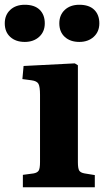

<svg xmlns="http://www.w3.org/2000/svg" viewBox="-62 -786 442 806"><path d="M34 0V-52L79 -58Q95 -61 100.5 -70Q106 -79 106 -106V-388Q106 -422 99.5 -434Q93 -446 70 -449L32 -454L37 -509L252 -520L265 -512V-105Q265 -79 270.5 -70Q276 -61 293 -58L336 -51V0ZM271 -610Q233 -610 210 -631Q187 -652 187 -688Q187 -723 210 -744.5Q233 -766 271 -766Q312 -766 333.5 -745Q355 -724 355 -688Q355 -653 331.5 -631.5Q308 -610 271 -610ZM42 -610Q4 -610 -19 -631Q-42 -652 -42 -688Q-42 -723 -19 -744.5Q4 -766 42 -766Q83 -766 104.5 -745Q126 -724 126 -688Q126 -653 102.5 -631.5Q79 -610 42 -610Z"/></svg>

Font: Literata 36pt
Style: Bold
Weight: 700
Designer: Latin by Veronika Burian and Jose Scaglione. Greek by Irene Vlachou. Cyrillic by Vera Evstafieva.
Foundry: TypeTogether
Version: Version 3.002